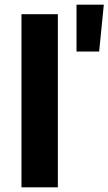

<svg xmlns="http://www.w3.org/2000/svg" viewBox="-20 -803 465 823"><path d="M72 -742H228V0H72ZM308 -783H425L405 -582H308Z"/></svg>

Font: mBank
Style: Bold
Weight: 700
Designer: Julieta Ulanovsky
Foundry: Julieta Ulanovsky
Version: Version 7.200